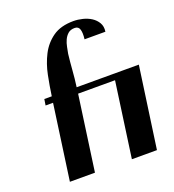

<svg xmlns="http://www.w3.org/2000/svg" viewBox="-134 -839 853 943"><g transform="rotate(-20 292.5 -368.0)"><path d="M70 0 125 -393H86L91 -425H130Q137 -476 148 -530.5Q159 -585 182.5 -631Q206 -677 247.5 -706.5Q289 -736 356 -736Q379 -736 403.5 -730Q428 -724 447.5 -711.5Q467 -699 478.5 -679.5Q490 -660 486 -633H377Q381 -665 375.5 -683.5Q370 -702 350 -702Q328 -702 315 -690.5Q302 -679 294.5 -662.5Q287 -646 283.5 -627.5Q280 -609 277 -594Q272 -552 269 -510Q266 -468 260 -425H585L525 0H394L449 -393H256L201 0Z"/></g></svg>

Font: Gamine
Style: Bold Italic
Weight: 700
Designer: Tapiwanashe Sebastian Garikayi
Version: Version 1.000